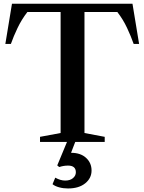

<svg xmlns="http://www.w3.org/2000/svg" viewBox="-20 -782 796 1058"><path d="M200.5 0V-28L314 -49V-716H131Q99 -674.5 76.8 -628Q54.5 -581.5 40 -540H9.5L46 -761.5H710L746.5 -540H716.5Q702 -581.5 680.2 -628Q658.5 -674.5 626.5 -716H445.5V-49L557 -28V0ZM354.5 256.5Q328.5 256.5 305.8 250.2Q283 244 269.5 233L284.5 197Q313 213 339.5 213Q366.5 213 382.2 199.5Q398 186 398 167.5Q398 130.5 355 130.5Q330 130.5 306.5 138.5L295.5 129.5L355 -14H400L371.5 60Q424 60 454.2 87.8Q484.5 115.5 484.5 157.5Q484.5 200 449.5 228.2Q414.5 256.5 354.5 256.5Z"/></svg>

Font: Libre Caslon Text Medium
Style: Regular
Weight: 500
Designer: Pablo Impallari, Rodrigo Fuenzalida, Katja Schimmel
Foundry: Pablo Impallari, Rodrigo Fuenzalida
Version: Version 2.000